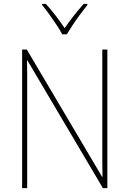

<svg xmlns="http://www.w3.org/2000/svg" viewBox="-20 -969 667 989"><path d="M533 0H510L121 -658H119Q120 -623 120 -591Q120 -559 120 -519V0H94V-714H118L506 -58H508Q507 -95 507 -132.5Q507 -170 507 -200V-714H533ZM301 -792Q289 -814 270.5 -842Q252 -870 232.5 -897Q213 -924 197 -943V-949H216Q241 -922 267 -888Q293 -854 313 -824Q356 -887 411 -949H430V-943Q413 -922 393 -895Q373 -868 355 -841Q337 -814 324 -792Z"/></svg>

Font: Noto Sans Khmer UI SemiCondensed Thin
Style: Regular
Weight: 100
Width: 4
Designer: Danh Hong and the Monotype Design Team
Foundry: Monotype Imaging Inc.
Version: Version 2.002; ttfautohint (v1.8.4.7-5d5b)